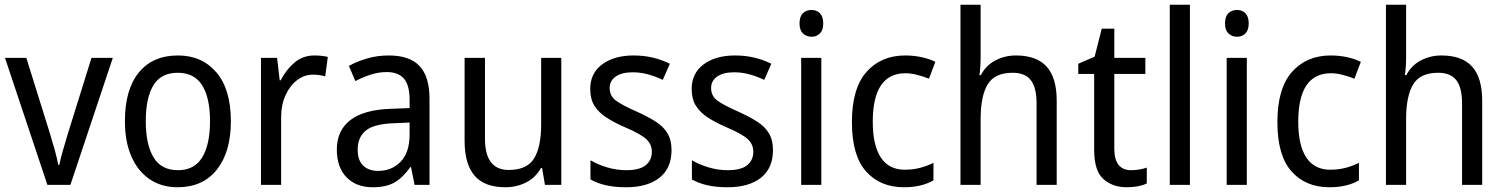

<svg xmlns="http://www.w3.org/2000/svg" viewBox="-20 -780 6348 810"><path d="M180 0 1 -536H91L190 -219Q200 -187 210.5 -149Q221 -111 226 -84H230Q234 -105 244.5 -142Q255 -179 265 -212L366 -536H456L277 0Z M954 -269Q954 -139 895 -64.5Q836 10 729 10Q662 10 612 -23.5Q562 -57 534.5 -119.5Q507 -182 507 -269Q507 -402 565.5 -474Q624 -546 731 -546Q832 -546 893 -474.5Q954 -403 954 -269ZM595 -269Q595 -171 627.5 -116.5Q660 -62 731 -62Q800 -62 833 -116Q866 -170 866 -269Q866 -367 833 -420Q800 -473 730 -473Q659 -473 627 -420Q595 -367 595 -269Z M1306 -546Q1320 -546 1335 -544.5Q1350 -543 1363 -540L1352 -458Q1328 -465 1300 -465Q1264 -465 1233.5 -442Q1203 -419 1184.5 -378Q1166 -337 1166 -284V0H1081V-536H1149L1160 -441H1164Q1187 -486 1222.5 -516Q1258 -546 1306 -546Z M1620 -546Q1709 -546 1750.5 -501Q1792 -456 1792 -364V0H1729L1714 -75H1711Q1681 -32 1645.5 -11Q1610 10 1552 10Q1483 10 1442 -32Q1401 -74 1401 -149Q1401 -229 1457.5 -273Q1514 -317 1628 -321L1708 -324V-357Q1708 -422 1683.5 -449Q1659 -476 1612 -476Q1577 -476 1543.5 -465Q1510 -454 1479 -438L1452 -502Q1486 -521 1529 -533.5Q1572 -546 1620 -546ZM1640 -260Q1557 -257 1523 -229Q1489 -201 1489 -149Q1489 -103 1512.5 -81Q1536 -59 1575 -59Q1633 -59 1670.5 -98Q1708 -137 1708 -213V-263Z M2348 -536V0H2279L2267 -71H2262Q2239 -30 2199 -10Q2159 10 2112 10Q2024 10 1982 -39Q1940 -88 1940 -186V-536H2026V-195Q2026 -63 2126 -63Q2203 -63 2233 -111.5Q2263 -160 2263 -255V-536Z M2813 -147Q2813 -70 2762 -30Q2711 10 2622 10Q2573 10 2536 1.5Q2499 -7 2471 -23V-104Q2499 -87 2539.5 -74.5Q2580 -62 2622 -62Q2678 -62 2704 -83Q2730 -104 2730 -140Q2730 -171 2706.5 -193Q2683 -215 2617 -243Q2571 -263 2538.5 -284Q2506 -305 2488 -333.5Q2470 -362 2470 -405Q2470 -471 2520.5 -508.5Q2571 -546 2653 -546Q2696 -546 2734 -537Q2772 -528 2806 -511L2776 -443Q2747 -457 2715 -466Q2683 -475 2649 -475Q2603 -475 2577.5 -457Q2552 -439 2552 -409Q2552 -375 2578.5 -355.5Q2605 -336 2671 -307Q2715 -287 2747 -266.5Q2779 -246 2796 -217.5Q2813 -189 2813 -147Z M3241 -147Q3241 -70 3190 -30Q3139 10 3050 10Q3001 10 2964 1.5Q2927 -7 2899 -23V-104Q2927 -87 2967.5 -74.5Q3008 -62 3050 -62Q3106 -62 3132 -83Q3158 -104 3158 -140Q3158 -171 3134.5 -193Q3111 -215 3045 -243Q2999 -263 2966.5 -284Q2934 -305 2916 -333.5Q2898 -362 2898 -405Q2898 -471 2948.5 -508.5Q2999 -546 3081 -546Q3124 -546 3162 -537Q3200 -528 3234 -511L3204 -443Q3175 -457 3143 -466Q3111 -475 3077 -475Q3031 -475 3005.5 -457Q2980 -439 2980 -409Q2980 -375 3006.5 -355.5Q3033 -336 3099 -307Q3143 -287 3175 -266.5Q3207 -246 3224 -217.5Q3241 -189 3241 -147Z M3404 -738Q3425 -738 3439 -724Q3453 -710 3453 -681Q3453 -653 3439 -639Q3425 -625 3404 -625Q3382 -625 3367.5 -639Q3353 -653 3353 -681Q3353 -710 3367 -724Q3381 -738 3404 -738ZM3445 -536V0H3360V-536Z M3794 10Q3693 10 3633.5 -57Q3574 -124 3574 -265Q3574 -407 3635.5 -476.5Q3697 -546 3799 -546Q3836 -546 3869.5 -538.5Q3903 -531 3926 -519L3899 -448Q3877 -457 3850 -464Q3823 -471 3800 -471Q3662 -471 3662 -266Q3662 -167 3696 -115.5Q3730 -64 3797 -64Q3832 -64 3862 -72Q3892 -80 3918 -93V-19Q3867 10 3794 10Z M4117 -540Q4117 -498 4112 -463H4118Q4139 -504 4179 -525Q4219 -546 4266 -546Q4353 -546 4395.5 -499Q4438 -452 4438 -355V0H4353V-345Q4353 -410 4329 -441.5Q4305 -473 4252 -473Q4176 -473 4146.5 -423.5Q4117 -374 4117 -278V0H4032V-760H4117Z M4752 -62Q4769 -62 4787 -65Q4805 -68 4818 -73V-6Q4784 10 4733 10Q4674 10 4635 -24.5Q4596 -59 4596 -148V-468H4529V-511L4598 -541L4628 -659H4681V-536H4812V-468H4681V-153Q4681 -62 4752 -62Z M5000 0H4915V-760H5000Z M5199 -738Q5220 -738 5234 -724Q5248 -710 5248 -681Q5248 -653 5234 -639Q5220 -625 5199 -625Q5177 -625 5162.5 -639Q5148 -653 5148 -681Q5148 -710 5162 -724Q5176 -738 5199 -738ZM5240 -536V0H5155V-536Z M5589 10Q5488 10 5428.5 -57Q5369 -124 5369 -265Q5369 -407 5430.5 -476.5Q5492 -546 5594 -546Q5631 -546 5664.5 -538.5Q5698 -531 5721 -519L5694 -448Q5672 -457 5645 -464Q5618 -471 5595 -471Q5457 -471 5457 -266Q5457 -167 5491 -115.5Q5525 -64 5592 -64Q5627 -64 5657 -72Q5687 -80 5713 -93V-19Q5662 10 5589 10Z M5912 -540Q5912 -498 5907 -463H5913Q5934 -504 5974 -525Q6014 -546 6061 -546Q6148 -546 6190.5 -499Q6233 -452 6233 -355V0H6148V-345Q6148 -410 6124 -441.5Q6100 -473 6047 -473Q5971 -473 5941.5 -423.5Q5912 -374 5912 -278V0H5827V-760H5912Z"/></svg>

Font: Noto Sans Hebrew SemiCondensed
Style: Regular
Weight: 400
Width: 4
Designer: Monotype Design Team
Foundry: Monotype Imaging Inc.
Version: Version 2.004; ttfautohint (v1.8.4.7-5d5b)